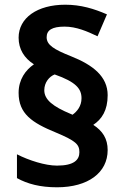

<svg xmlns="http://www.w3.org/2000/svg" viewBox="-20 -785 526 815"><path d="M59 -391C59 -302 116 -264 216 -223C302 -187 317 -172 317 -139C317 -107 295 -82 222 -82C172 -82 103 -104 52 -130V-29C97 -4 151 10 222 10C354 10 437 -52 437 -148C437 -196 416 -229 376 -255C412 -279 437 -316 437 -381C437 -460 375 -509 282 -546C209 -575 178 -594 178 -627C178 -657 201 -672 254 -672C304 -672 350 -652 394 -631L434 -724C379 -748 323 -765 257 -765C138 -765 59 -709 59 -625C59 -576 83 -538 124 -512C89 -488 59 -448 59 -391ZM168 -402C168 -435 189 -460 212 -469C303 -437 326 -408 326 -368C326 -334 307 -312 288 -298L281 -301C204 -333 168 -362 168 -402Z"/></svg>

Font: Noto Sans Arabic UI
Style: Bold
Weight: 700
Designer: Monotype Design Team, Nadine Chahine and Nizar Qandah
Foundry: Monotype Imaging Inc.
Version: Version 2.010